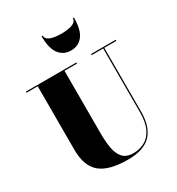

<svg xmlns="http://www.w3.org/2000/svg" viewBox="-238 -1174 1228 1335"><g transform="rotate(-30 376.0 -507.0)"><path d="M311 -1029Q311 -1007 330 -995.2Q349 -983.5 377 -979.2Q405 -975 432 -975Q459 -975 487 -979.2Q515 -983.5 534 -995.2Q553 -1007 553 -1029H562Q562 -931 527 -885.5Q492 -840 432 -840Q372 -840 337 -885.5Q302 -931 302 -1029ZM15 -750H420V-741H320V-240Q320 -174 329 -120.8Q338 -67.5 366 -36.2Q394 -5 451 -5Q501 -5 541.8 -27.5Q582.5 -50 606.5 -99.5Q630.5 -149 630.5 -230V-741H538.5V-750H736.5V-741H639.5V-230Q639.5 -106.5 580.2 -45.8Q521 15 395 15Q243 15 174 -42.8Q105 -100.5 105 -230V-741H15Z"/></g></svg>

Font: Bodoni* 24pt Fatface
Style: Regular
Weight: 900
Version: Version 2.3